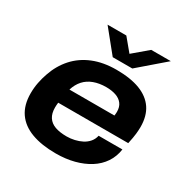

<svg xmlns="http://www.w3.org/2000/svg" viewBox="-166 -870 1004 1028"><g transform="rotate(30 335.5 -356.0)"><path d="M313 12Q225 12 163 -11Q101 -34 68.5 -81Q36 -128 36 -200Q36 -235 42.5 -267.5Q49 -300 59 -328Q81 -393 123.5 -440.5Q166 -488 228.5 -513.5Q291 -539 372 -539Q459 -539 517.5 -516.5Q576 -494 606 -449.5Q636 -405 636 -337Q636 -320 633.5 -295.5Q631 -271 622 -230H189Q188 -222 187.5 -214Q187 -206 187 -199Q187 -163 202 -140Q217 -117 246 -106.5Q275 -96 318 -96Q342 -96 366 -101.5Q390 -107 410.5 -117.5Q431 -128 445.5 -145Q460 -162 465 -185H612Q605 -138 580.5 -101.5Q556 -65 516.5 -40Q477 -15 425.5 -1.5Q374 12 313 12ZM206 -321H484Q485 -328 485.5 -334Q486 -340 486 -345Q486 -375 471.5 -394Q457 -413 431 -422Q405 -431 371 -431Q328 -431 294.5 -418.5Q261 -406 239 -381.5Q217 -357 206 -321ZM600 -724 441 -587H320L209 -724H325L408 -624H361L479 -724Z"/></g></svg>

Font: Archivo SemiExpanded
Style: Bold Italic
Weight: 700
Width: 6
Italic angle: -10°
Designer: Hector Gatti
Foundry: Omnibus-Type
Version: Version 2.001